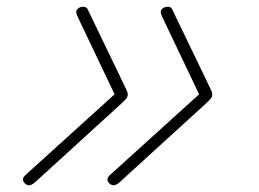

<svg xmlns="http://www.w3.org/2000/svg" viewBox="-20 -534 765 568"><path d="M54 9Q50 5 48.5 1Q47 -3 48.5 -7Q50 -11 54 -15L319 -255L209 -486Q202 -500 209 -507Q216 -514 226 -514Q233 -514 236.5 -510.5Q240 -507 241 -503L348 -281Q353 -271 355.5 -265Q358 -259 358 -254Q358 -247 352 -240.5Q346 -234 334 -223L85 4Q78 11 70 13.5Q62 16 54 9ZM304 9Q300 5 298.5 1Q297 -3 298.5 -7Q300 -11 304 -15L569 -255L459 -486Q452 -500 459 -507Q466 -514 476 -514Q483 -514 486.5 -510.5Q490 -507 491 -503L598 -281Q603 -271 605.5 -265Q608 -259 608 -254Q608 -247 602 -240.5Q596 -234 584 -223L335 4Q328 11 320 13.5Q312 16 304 9Z"/></svg>

Font: Playwrite BE VLG Thin
Style: Regular
Weight: 250
Designer: Veronika Burian, José Scaglione
Foundry: TypeTogether
Version: Version 1.002